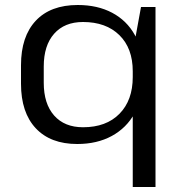

<svg xmlns="http://www.w3.org/2000/svg" viewBox="-20 -568 729 768"><path d="M289 8Q182 8 123 -55Q64 -118 64 -233V-307Q64 -422 123 -485Q182 -548 291 -548Q370 -548 428.5 -517Q487 -486 519 -428.5Q551 -371 551 -291V-254Q551 -174 518.5 -115Q486 -56 427 -24Q368 8 289 8ZM312 -59Q405 -59 458 -113Q511 -167 511 -260V-283Q511 -375 457.5 -427.5Q404 -480 312 -480Q238 -480 196.5 -433Q155 -386 155 -302V-237Q155 -153 196.5 -106Q238 -59 312 -59ZM602 -540V180H511V-359L544 -540Z"/></svg>

Font: Pathway Extreme 72pt Medium
Style: Regular
Weight: 500
Designer: Eduardo Rodriguez Tunni
Foundry: Eduardo Rodriguez Tunni
Version: Version 1.001;gftools[0.9.26]